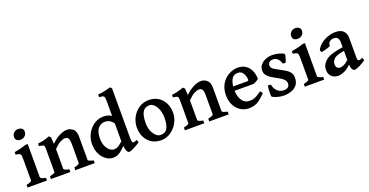

<svg xmlns="http://www.w3.org/2000/svg" viewBox="-32 -1393 4001 2083"><g transform="rotate(-20 1969.0 -351.5)"><path d="M209 -582.5Q209 -552.2 188.5 -533Q168 -513.7 137.2 -513.7Q112.8 -513.7 95.9 -525.9Q79.1 -538.1 79.1 -563.5Q79.1 -594.2 100.1 -613.3Q121.1 -632.3 150.9 -632.3Q174.3 -632.3 191.7 -620.1Q209 -607.9 209 -582.5ZM29.8 0V-31.2Q91.3 -43.5 91.3 -59.1V-301.3Q91.3 -333 88.6 -348.6Q85.9 -364.3 73 -370.6Q60.1 -377 29.8 -379.9V-409.2Q66.9 -415 101.8 -423.6Q136.7 -432.1 166.5 -443.4H192.9V-59.1Q192.9 -53.7 206.8 -45.4Q220.7 -37.1 253.9 -31.2V0Z M581.1 0V-31.2Q614.3 -39.6 628.4 -46.1Q642.6 -52.7 642.6 -59.1V-275.9Q642.6 -327.6 631.3 -345.9Q620.1 -364.3 592.3 -364.3Q569.3 -364.3 538.1 -347.9Q506.8 -331.5 462.9 -287.1V-59.1Q462.9 -43.9 523.9 -31.2V0H299.8V-31.2Q330.1 -39.1 345.7 -45.2Q361.3 -51.3 361.3 -59.1V-320.3Q361.3 -344.2 358.4 -355.7Q355.5 -367.2 342.8 -371.8Q330.1 -376.5 299.8 -379.9V-409.2Q340.8 -414.1 373 -422.4Q405.3 -430.7 437 -443.4L456.1 -424.8L460.9 -348.1Q511.2 -397.5 559.3 -420.4Q607.4 -443.4 643.1 -443.4Q682.6 -443.4 713.4 -417.2Q744.1 -391.1 744.1 -328.6V-59.1Q744.1 -52.7 756.8 -46.6Q769.5 -40.5 805.7 -31.2V0Z M1330.6 -49.8Q1288.6 -21.5 1251.5 -3.9Q1214.4 13.7 1202.1 13.7Q1157.7 13.7 1157.7 -136.7V-577.6Q1157.7 -611.3 1154.8 -627.4Q1151.9 -643.6 1138.4 -649.2Q1125 -654.8 1094.2 -656.7V-686Q1142.1 -690.9 1180.4 -699.5Q1218.8 -708 1242.7 -715.8L1259.3 -699.2V-134.3Q1259.3 -101.6 1262.2 -88.6Q1265.1 -75.7 1270 -71.3Q1274.9 -67.4 1284.4 -68.6Q1293.9 -69.8 1319.3 -81.1ZM1191.4 -103.5Q1155.3 -63 1127.9 -37.1Q1100.6 -11.2 1074 1.2Q1047.4 13.7 1013.2 13.7Q973.6 13.7 935.5 -12.5Q897.5 -38.6 872.8 -87.6Q848.1 -136.7 848.1 -205.1Q848.1 -265.1 876.2 -319.8Q904.3 -374.5 954.1 -408.9Q1003.9 -443.4 1068.8 -443.4Q1096.2 -443.4 1124.3 -434.1Q1152.3 -424.8 1188 -391.1Q1188 -363.3 1181.9 -347.7Q1175.8 -332 1161.1 -323.2Q1145 -352.1 1118.9 -368.2Q1092.8 -384.3 1060.5 -384.3Q1012.2 -384.3 981 -346.7Q949.7 -309.1 949.7 -228Q949.7 -178.2 965.8 -142.6Q981.9 -106.9 1006.6 -87.6Q1031.2 -68.4 1056.6 -68.4Q1085.9 -68.4 1112.8 -87.2Q1139.6 -106 1171.9 -137.2Q1177.7 -134.3 1184.1 -120.6Q1190.4 -106.9 1191.4 -103.5Z M1791.5 -224.1Q1791.5 -178.2 1773.9 -135.5Q1756.3 -92.8 1725.6 -59.1Q1694.8 -25.4 1654.8 -5.9Q1614.7 13.7 1570.3 13.7Q1508.3 13.7 1462.4 -14.9Q1416.5 -43.5 1391.4 -93Q1366.2 -142.6 1366.2 -205.1Q1366.2 -266.6 1394.8 -321Q1423.3 -375.5 1473.6 -409.4Q1523.9 -443.4 1587.9 -443.4Q1649.4 -443.4 1695.3 -414.8Q1741.2 -386.2 1766.4 -336.7Q1791.5 -287.1 1791.5 -224.1ZM1685.1 -205.1Q1685.1 -253.4 1670.7 -294.9Q1656.2 -336.4 1631.1 -361.8Q1606 -387.2 1574.7 -387.2Q1535.2 -387.2 1512.9 -364.7Q1490.7 -342.3 1481.7 -304.2Q1472.7 -266.1 1472.7 -218.3Q1472.7 -169.9 1488.5 -129.9Q1504.4 -89.8 1529.5 -66.2Q1554.7 -42.5 1583 -42.5Q1639.6 -42.5 1662.4 -85.2Q1685.1 -127.9 1685.1 -205.1Z M2127.4 0V-31.2Q2160.6 -39.6 2174.8 -46.1Q2189 -52.7 2189 -59.1V-275.9Q2189 -327.6 2177.7 -345.9Q2166.5 -364.3 2138.7 -364.3Q2115.7 -364.3 2084.5 -347.9Q2053.2 -331.5 2009.3 -287.1V-59.1Q2009.3 -43.9 2070.3 -31.2V0H1846.2V-31.2Q1876.5 -39.1 1892.1 -45.2Q1907.7 -51.3 1907.7 -59.1V-320.3Q1907.7 -344.2 1904.8 -355.7Q1901.9 -367.2 1889.2 -371.8Q1876.5 -376.5 1846.2 -379.9V-409.2Q1887.2 -414.1 1919.4 -422.4Q1951.7 -430.7 1983.4 -443.4L2002.4 -424.8L2007.3 -348.1Q2057.6 -397.5 2105.7 -420.4Q2153.8 -443.4 2189.5 -443.4Q2229 -443.4 2259.8 -417.2Q2290.5 -391.1 2290.5 -328.6V-59.1Q2290.5 -52.7 2303.2 -46.6Q2315.9 -40.5 2352.1 -31.2V0Z M2781.2 -254.4Q2773.4 -245.1 2754.2 -234.6Q2734.9 -224.1 2720.2 -218.3H2446.8L2447.3 -268.1H2661.6Q2671.9 -268.1 2675.5 -271.5Q2679.2 -274.9 2679.2 -284.7Q2679.2 -302.7 2671.9 -327.4Q2664.6 -352.1 2646.5 -370.8Q2628.4 -389.6 2595.7 -389.6Q2544.9 -389.6 2522 -344.7Q2499 -299.8 2499 -227.1Q2499 -156.2 2529.8 -108.2Q2560.5 -60.1 2617.7 -60.1Q2636.7 -60.1 2655 -63.7Q2673.3 -67.4 2697 -79.6Q2720.7 -91.8 2756.3 -117.7Q2762.2 -114.3 2769.5 -104Q2776.9 -93.8 2778.8 -89.8Q2736.8 -46.4 2705.8 -24.2Q2674.8 -2 2645.8 5.9Q2616.7 13.7 2581.5 13.7Q2530.3 13.7 2487.8 -13.4Q2445.3 -40.5 2419.9 -89.4Q2394.5 -138.2 2394.5 -203.1Q2394.5 -332 2490.2 -401.9Q2513.7 -418.5 2546.1 -430.9Q2578.6 -443.4 2611.3 -443.4Q2671.4 -443.4 2708.7 -416Q2746.1 -388.7 2763.7 -345.5Q2781.2 -302.2 2781.2 -254.4Z M3164.1 -130.9Q3164.1 -82 3143.8 -53Q3123.5 -23.9 3094 -9.5Q3064.5 4.9 3035.2 9.3Q3005.9 13.7 2987.3 13.7Q2959.5 13.7 2923.1 5.6Q2886.7 -2.4 2856.4 -20Q2852.5 -22.5 2851.3 -46.1Q2850.1 -69.8 2851.8 -99.6Q2853.5 -129.4 2859.4 -150.4L2893.1 -145.5Q2900.9 -98.1 2932.1 -69.6Q2963.4 -41 3004.4 -41Q3071.3 -41 3071.3 -96.7Q3071.3 -121.1 3055.2 -139.2Q3039.1 -157.2 3013.9 -172.1Q2988.8 -187 2960.9 -202.1Q2935.1 -215.3 2910.9 -231.7Q2886.7 -248 2871.1 -269.8Q2855.5 -291.5 2855.5 -320.8Q2855.5 -358.9 2878.2 -386.5Q2900.9 -414.1 2937 -428.7Q2973.1 -443.4 3013.2 -443.4Q3050.3 -443.4 3088.6 -433.8Q3127 -424.3 3147.5 -407.7Q3150.9 -404.8 3147 -385.3Q3143.1 -365.7 3135.7 -344.2Q3128.4 -322.8 3121.6 -313.5L3092.8 -317.4Q3065.9 -396.5 3006.8 -396.5Q2978.5 -396.5 2963.1 -382.3Q2947.8 -368.2 2947.8 -349.1Q2947.8 -319.3 2976.6 -300.8Q3005.4 -282.2 3051.8 -258.3Q3078.1 -244.6 3104 -228.3Q3129.9 -211.9 3147 -188.7Q3164.1 -165.5 3164.1 -130.9Z M3409.2 -582.5Q3409.2 -552.2 3388.7 -533Q3368.2 -513.7 3337.4 -513.7Q3313 -513.7 3296.1 -525.9Q3279.3 -538.1 3279.3 -563.5Q3279.3 -594.2 3300.3 -613.3Q3321.3 -632.3 3351.1 -632.3Q3374.5 -632.3 3391.8 -620.1Q3409.2 -607.9 3409.2 -582.5ZM3230 0V-31.2Q3291.5 -43.5 3291.5 -59.1V-301.3Q3291.5 -333 3288.8 -348.6Q3286.1 -364.3 3273.2 -370.6Q3260.3 -377 3230 -379.9V-409.2Q3267.1 -415 3302 -423.6Q3336.9 -432.1 3366.7 -443.4H3393.1V-59.1Q3393.1 -53.7 3407 -45.4Q3420.9 -37.1 3454.1 -31.2V0Z M3934.1 -48.8Q3895.5 -22 3857.9 -4.2Q3820.3 13.7 3804.7 13.7Q3786.1 13.7 3774.4 -10.5Q3762.7 -34.7 3762.7 -75.7V-318.8Q3762.7 -348.1 3749.5 -367.4Q3736.3 -386.7 3699.7 -386.2Q3676.3 -385.7 3656 -369.9Q3635.7 -354 3638.7 -326.2Q3639.2 -321.8 3624.5 -315.4Q3609.9 -309.1 3589.4 -303.2Q3568.8 -297.4 3551.3 -293.7Q3533.7 -290 3528.3 -291.5L3519 -314.9Q3533.7 -350.6 3568.8 -379.6Q3604 -408.7 3650.6 -426Q3697.3 -443.4 3745.6 -443.4Q3806.2 -443.4 3835.2 -412.6Q3864.3 -381.8 3864.3 -334.5V-104.5Q3864.3 -68.4 3882.3 -68.4Q3889.2 -68.4 3897.7 -70.8Q3906.2 -73.2 3924.8 -81.1ZM3767.1 -220.2Q3705.1 -210 3680.7 -200.2Q3656.2 -190.4 3643.6 -177.7Q3631.3 -165 3624 -150.9Q3616.7 -136.7 3616.7 -116.7Q3616.7 -84.5 3632.6 -73.7Q3648.4 -63 3660.6 -63Q3680.7 -63 3706.1 -74.2Q3731.4 -85.4 3767.1 -117.7L3771 -69.3Q3728 -22.5 3685.3 -4.4Q3642.6 13.7 3611.8 13.7Q3586.9 13.7 3563.2 2.4Q3539.6 -8.8 3524.2 -32.2Q3508.8 -55.7 3508.8 -91.8Q3508.8 -123.5 3520.3 -146Q3531.7 -168.5 3548.8 -185.1Q3563.5 -200.2 3585.7 -213.6Q3607.9 -227.1 3650.1 -239.3Q3692.4 -251.5 3767.1 -262.7Z"/></g></svg>

Font: Namdhinggo SemiBold
Style: Regular
Weight: 600
Designer: Victor Gaultney
Foundry: SIL International
Version: Version 3.001